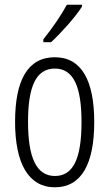

<svg xmlns="http://www.w3.org/2000/svg" viewBox="-20 -785 464 815"><path d="M328 -757V-765H264C237 -716 206 -671 164 -618V-606H197C237 -643 299 -711 328 -757ZM380 -267C380 -443 326 -542 213 -542C98 -542 44 -445 44 -268C44 -91 101 10 213 10C326 10 380 -90 380 -267ZM99 -268C99 -416 132 -494 213 -494C294 -494 326 -413 326 -267C326 -112 291 -38 213 -38C134 -38 99 -117 99 -268Z"/></svg>

Font: Noto Sans Gujarati ExtraCondensed Light
Style: Regular
Weight: 300
Width: 2
Designer: Jelle Bosma - Monotype Design Team, Universal Thirst
Foundry: Monotype Imaging Inc.
Version: Version 2.106